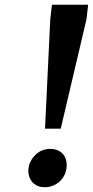

<svg xmlns="http://www.w3.org/2000/svg" viewBox="-20 -770 390 806"><path d="M343 -689 235 -230H169L191 -689L198 -750H350ZM133 -124Q158 -145 191 -145Q223 -145 244 -124Q260 -105 260 -77Q260 -34 227 -5Q200 16 168 16Q136 16 116 -5Q99 -25 99 -52Q99 -93 133 -124Z"/></svg>

Font: Arsenal
Style: Bold Italic
Weight: 700
Italic angle: -9.10001°
Designer: Andrij Shevchenko
Foundry: Stairsfor
Version: Version 2.001;PS 002.001;hotconv 1.0.88;makeotf.lib2.5.64775